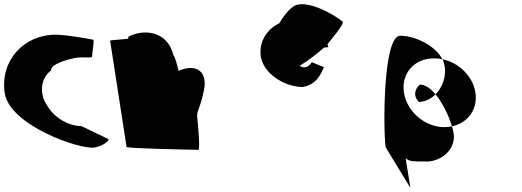

<svg xmlns="http://www.w3.org/2000/svg" viewBox="-39 -721 2512 924"><path d="M-16 -272C8 -118 344 0 416 -11C471 -22 490 -52 482 -52L353 -114C297 -114 225 -150 190 -210C147 -270 157 -346 207 -382C202 -416 316 -445 349 -445C383 -445 407 -441 405 -452C403 -462 417 -530 409 -530C409 -530 287 -554 229 -554C74 -554 -40 -428 -16 -272Z M570 -14C571 -6 906 0 916 0C926 0 911 -152 910 -159C906 -184 928 -209 943 -290C959 -371 912 -412 836 -386C830 -386 825 -383 821 -378C812 -416 801 -454 796 -454C769 -568 660 -586 578 -544L579 -536C579 -532 490 -529 491 -525Z M1216 -451C1227 -371 1322 -305 1416 -302C1461 -310 1493 -331 1520 -398C1520 -398 1464 -420 1462 -422C1444 -394 1422 -392 1403 -404C1449 -432 1495 -469 1520 -492C1536 -493 1541 -494 1541 -494C1539 -499 1539 -504 1537 -509C1538 -509 1538 -510 1538 -510C1547 -521 1621 -608 1610 -617C1557 -660 1429 -726 1375 -691C1353 -677 1327 -647 1305 -609C1245 -581 1206 -518 1216 -451Z M1817 -12 1936 183 1913 40C1930 58 1960 56 2000 56C2077 63 2157 2 2144 -80C2142 -90 2140 -101 2136 -113C2124 -111 2113 -109 2100 -109C2006 -109 1919 -184 1905 -275C1891 -366 1953 -440 2049 -440C2063 -440 2077 -439 2090 -436C2056 -501 1960 -549 1887 -549C1803 -549 1805 -92 1817 -12ZM1978 -230C2009 -232 2036 -246 2057 -267C2034 -295 2007 -314 1981 -314C1949 -284 1955 -250 1978 -230ZM2057 -267C2092 -225 2122 -161 2136 -113C2213 -129 2261 -196 2249 -275C2237 -353 2171 -419 2090 -436C2096 -425 2099 -414 2101 -403C2109 -353 2091 -301 2057 -267Z"/></svg>

Font: Ampere
Style: SCRevIta
Weight: 400
Version: Version 1